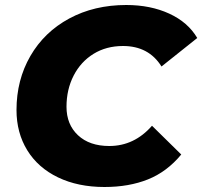

<svg xmlns="http://www.w3.org/2000/svg" viewBox="-20 -734 809 768"><path d="M46 -294Q46 -414 101.5 -510Q157 -606 257 -660Q357 -714 485 -714Q582 -714 657 -679.5Q732 -645 769 -582L626 -468Q575 -550 472 -550Q405 -550 354 -518.5Q303 -487 274.5 -431.5Q246 -376 246 -307Q246 -236 292 -193Q338 -150 417 -150Q517 -150 588 -231L705 -116Q648 -47 572 -16.5Q496 14 398 14Q292 14 212 -24.5Q132 -63 89 -133Q46 -203 46 -294Z"/></svg>

Font: Montserrat Alternates ExtraBold
Style: Italic
Weight: 800
Italic angle: -11.3°
Designer: Julieta Ulanovsky
Foundry: Julieta Ulanovsky
Version: Version 7.200